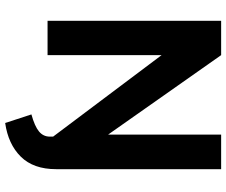

<svg xmlns="http://www.w3.org/2000/svg" viewBox="-88 -640 896 761"><g transform="rotate(90 360.5 -260.0)"><path d="M651 -34Q651 56 601.5 106Q552 156 468 168L434 64Q481 51 501.5 34Q522 17 522 -9V-22L199 -452V0H63V-688H199L514 -240V-688H651Z"/></g></svg>

Font: Roundo SemiBold
Style: Regular
Weight: 600
Designer: Namrata Goyal (Gurmukhi), Shiva Nallaperumal (Latin)
Foundry: Indian Type Foundry
Version: Version 1.000;PS 1.0;hotconv 1.0.88;makeotf.lib2.5.647800